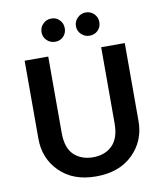

<svg xmlns="http://www.w3.org/2000/svg" viewBox="-95 -960 904 1050"><g transform="rotate(-10 356.5 -435.5)"><path d="M262 -882Q289 -882 307 -863Q325 -844 325 -817Q325 -790 307 -771.5Q289 -753 262 -753Q234 -753 215 -771.5Q196 -790 196 -817Q196 -844 215 -863Q234 -882 262 -882ZM452 -882Q480 -882 498.5 -863Q517 -844 517 -817Q517 -790 498.5 -771.5Q480 -753 452 -753Q426 -753 406.5 -771.5Q387 -790 387 -817Q387 -844 406.5 -863Q426 -882 452 -882ZM209 -680V-257Q209 -172 250 -133.5Q291 -95 356 -95Q422 -95 462.5 -135Q503 -175 503 -257V-680H634V-247Q634 -137 558.5 -63Q483 11 354 11Q227 11 152.5 -63Q78 -137 78 -247V-680Z"/></g></svg>

Font: Palanquin Dark
Style: Regular
Weight: 400
Designer: Pria Ravichandran
Version: Version 1.001